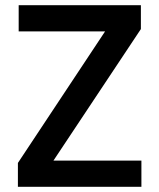

<svg xmlns="http://www.w3.org/2000/svg" viewBox="-20 -720 614 740"><path d="M49 0V-92L385 -599H52V-700H523V-608L186 -101H525V0Z"/></svg>

Font: DM Sans 12pt SemiBold
Style: Regular
Weight: 600
Version: Version 4.004;gftools[0.9.30]